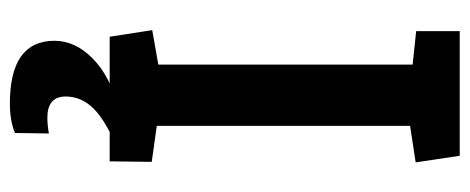

<svg xmlns="http://www.w3.org/2000/svg" viewBox="-294 -436 928 379"><g transform="rotate(90 169.5 -247.0)"><path d="M53 0 40 -84 108 -96V-598L42 -605V-691H288L301 -604L229 -593V-93L300 -83L299 0ZM185 197Q61 197 61 109Q61 68 96 33.5Q131 -1 191 -16L241 0Q204 19 187.5 40Q171 61 171 87Q171 123 213 123Q227 123 244 120L243 187Q219 197 185 197Z"/></g></svg>

Font: Kreon SemiBold
Style: Regular
Weight: 600
Designer: Julia Petretta
Foundry: Julia Petretta and Eli Heuer
Version: Version 2.002